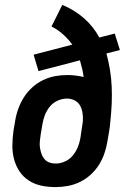

<svg xmlns="http://www.w3.org/2000/svg" viewBox="-20 -755 540 783"><path d="M206 8Q176 8 148 2Q120 -4 97 -19Q74 -34 59 -57Q44 -80 37 -107Q30 -134 30.5 -163.5Q31 -193 35 -222L42 -263Q46 -288 55 -312.5Q64 -337 78 -359Q92 -381 112 -399Q132 -417 156 -428.5Q180 -440 205 -444.5Q230 -449 254 -449Q271 -449 287.5 -447Q304 -445 321 -441Q319 -458 315 -475Q311 -492 306 -509L137 -465L117 -532L275 -573Q258 -596 237 -615Q216 -634 190 -647L234 -735Q283 -715 322 -681Q361 -647 385 -602L448 -618L469 -551L414 -537Q423 -504 428.5 -470Q434 -436 435.5 -401.5Q437 -367 435.5 -331.5Q434 -296 430 -260Q429 -250 428 -239.5Q427 -229 425 -219L418 -178Q414 -153 405.5 -128.5Q397 -104 383 -82Q369 -60 349 -42Q329 -24 305 -12.5Q281 -1 255.5 3.5Q230 8 206 8ZM207 -88Q226 -88 245 -96.5Q264 -105 277 -121Q290 -137 297.5 -155.5Q305 -174 308 -193L311 -214Q313 -225 314.5 -237Q316 -249 318 -261Q319 -278 316.5 -294.5Q314 -311 306.5 -324.5Q299 -338 284.5 -345.5Q270 -353 253 -353Q234 -353 215 -344.5Q196 -336 183 -320Q170 -304 163 -285.5Q156 -267 153 -248L146 -207Q144 -193 142.5 -179.5Q141 -166 143 -153Q145 -140 149 -128Q153 -116 161 -106.5Q169 -97 181 -92.5Q193 -88 207 -88Z"/></svg>

Font: Iosevka Curly Slab
Style: Bold Italic
Weight: 700
Italic angle: -9°
Monospace: yes
Designer: Belleve Invis
Foundry: Belleve Invis
Version: Version 22.1.2; ttfautohint (v1.8.4)